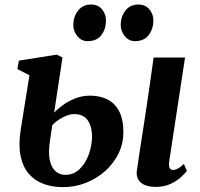

<svg xmlns="http://www.w3.org/2000/svg" viewBox="-20 -796 864 828"><path d="M651.5 10Q624 10 604.8 2Q585.5 -6 576.5 -21.2Q567.5 -36.5 570 -58.5Q572 -72 575 -92.8Q578 -113.5 582 -140.2Q586 -167 591.2 -199.5Q596.5 -232 602.2 -270.5Q608 -309 614.5 -352.5Q621 -396 628 -445.2Q635 -494.5 642.5 -548H778L709.5 -98.5Q707 -80.5 711.8 -71.8Q716.5 -63 726 -63Q735.5 -63 746 -68.5Q756.5 -74 773 -88.5L786 -59Q779.5 -50 762 -33.5Q744.5 -17 716.8 -3.5Q689 10 651.5 10ZM251.5 11Q205 11 167 -3.2Q129 -17.5 103.5 -47.5Q78 -77.5 68.5 -124.5Q59 -171.5 69.5 -238L107 -471.5L55 -498L61.5 -534.5L225 -560.5L249.5 -548L213.5 -310.5Q228 -326 251.5 -343Q275 -360 305 -371.8Q335 -383.5 368.5 -383.5Q408.5 -383.5 440.8 -368.5Q473 -353.5 492.5 -318.8Q512 -284 512 -224.5Q512 -176.5 491 -133.8Q470 -91 433.8 -58.5Q397.5 -26 350.5 -7.5Q303.5 11 251.5 11ZM261.5 -42Q298 -42 323.8 -67.2Q349.5 -92.5 363.2 -131Q377 -169.5 377 -209Q377 -248.5 359 -276.2Q341 -304 299 -304Q285.5 -304 268 -297.5Q250.5 -291 234 -280.2Q217.5 -269.5 205.5 -256Q202 -234.5 199 -213Q196 -191.5 193 -169.5Q188.5 -125 196.8 -96.8Q205 -68.5 222.2 -55.2Q239.5 -42 261.5 -42ZM357.5 -618.5Q331 -618.5 313.2 -640.5Q295.5 -662.5 296 -690.5Q297 -726 317.5 -751.2Q338 -776.5 372.5 -776.5Q404 -776.5 420.8 -755Q437.5 -733.5 437 -707Q437 -671 417.2 -644.8Q397.5 -618.5 357.5 -618.5ZM562 -618.5Q535.5 -618.5 517.8 -640.5Q500 -662.5 500.5 -690.5Q501.5 -726 521.5 -751.2Q541.5 -776.5 576.5 -776.5Q607.5 -776.5 624.8 -755Q642 -733.5 641.5 -707Q641 -671 621.2 -644.8Q601.5 -618.5 562 -618.5Z"/></svg>

Font: Merriweather 36pt
Style: Bold Italic
Weight: 700
Italic angle: -7.8°
Version: Version 2.101